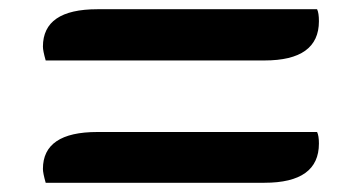

<svg xmlns="http://www.w3.org/2000/svg" viewBox="-20 -618 785 416"><path d="M191 -598H667Q671 -590 671 -572Q671 -487 553 -487H79Q73 -508 73 -517Q73 -598 191 -598ZM191 -332H667Q671 -324 671 -307Q671 -222 553 -222H79Q73 -243 73 -252Q73 -332 191 -332Z"/></svg>

Font: Laila SemiBold
Style: Regular
Weight: 600
Designer: Hitesh Malaviya
Foundry: Indian Type Foundry
Version: Version 1.302;PS 1.0;hotconv 1.0.78;makeotf.lib2.5.61930; tt